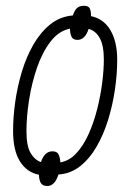

<svg xmlns="http://www.w3.org/2000/svg" viewBox="-20 -593 451 659"><path d="M142.6 45.4Q125.5 45.4 119.6 34.2Q113.8 22.9 113.8 6.8Q71.8 -1.5 48.3 -39.3Q24.9 -77.1 24.9 -143.6Q24.9 -190.4 32.2 -242.9Q39.6 -295.4 54.9 -346.4Q70.3 -397.5 94.5 -439.7Q118.7 -481.9 152.1 -509Q185.5 -536.1 230 -540Q236.8 -559.6 245.6 -566.4Q254.4 -573.2 267.6 -573.2Q284.2 -573.2 288.3 -563.5Q292.5 -553.7 292.5 -537.6Q336.4 -528.3 359.4 -488.8Q382.3 -449.2 382.3 -387.7Q382.3 -338.9 374.5 -285.6Q366.7 -232.4 351.1 -181.6Q335.4 -130.9 311.5 -89.6Q287.6 -48.3 254.9 -22.5Q222.2 3.4 180.7 5.9Q168 45.4 142.6 45.4ZM120.6 -36.6Q132.8 -73.7 160.2 -73.7Q176.8 -73.7 181.9 -61Q187 -48.3 187 -35.6Q218.3 -41 242.4 -67.4Q266.6 -93.8 284.4 -133.5Q302.2 -173.3 313.7 -219Q325.2 -264.6 330.8 -309.1Q336.4 -353.5 336.4 -388.7Q336.4 -437 322.3 -462.4Q308.1 -487.8 284.2 -493.7Q272 -456.1 245.6 -456.1Q230 -456.1 225.1 -467.8Q220.2 -479.5 220.2 -494.6Q182.1 -487.3 153.8 -450.7Q125.5 -414.1 107.2 -361.1Q88.9 -308.1 79.8 -250.2Q70.8 -192.4 70.8 -142.6Q70.8 -92.3 84.7 -68.4Q98.6 -44.4 120.6 -36.6Z"/></svg>

Font: Open Sans Condensed Light
Style: Italic
Weight: 300
Width: 3
Italic angle: -12°
Designer: Monotype Design Team
Foundry: Monotype Imaging Inc.
Version: Version 3.000; ttfautohint (v1.8.4)